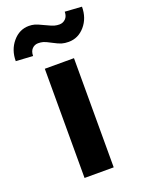

<svg xmlns="http://www.w3.org/2000/svg" viewBox="-188 -807 651 873"><g transform="rotate(-20 137.0 -370.5)"><path d="M206.5 0H65.4V-528.3H206.5ZM320.8 -735.8Q320.8 -680.7 288.6 -643.3Q256.3 -606 210 -606Q191.4 -606 177 -610.1Q162.6 -614.3 137.2 -627.9Q111.8 -641.6 100.6 -644.8Q89.4 -647.9 76.2 -647.9Q59.1 -647.9 47.1 -635.7Q35.2 -623.5 35.2 -601.1L-46.9 -606Q-46.9 -660.2 -14.9 -698.2Q17.1 -736.3 63.5 -736.3Q78.1 -736.3 91.1 -732.7Q104 -729 133.3 -714.8Q162.6 -700.7 173.8 -697.8Q185.1 -694.8 197.3 -694.8Q214.4 -694.8 226.8 -706.8Q239.3 -718.8 239.3 -741.2Z"/></g></svg>

Font: RobotoInd
Style: Bold
Weight: 700
Designer: Google
Version: Version 2.001150; 2014